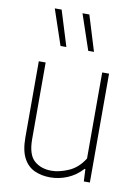

<svg xmlns="http://www.w3.org/2000/svg" viewBox="-90 -868 681 938"><g transform="rotate(10 250.0 -399.5)"><path d="M225 9Q181.5 9 147 -6.8Q112.5 -22.5 92.5 -60Q72.5 -97.5 72.5 -162V-540H106.5V-160.5Q106.5 -83.5 139.8 -53.8Q173 -24 226 -24Q264 -24 310 -43.8Q356 -63.5 387 -113V-540H421V0H391L388 -61H384Q351.5 -25.5 310 -8.2Q268.5 9 225 9ZM301.5 -632 242 -808H276L330 -632ZM164 -632 104.5 -808H138.5L193 -632Z"/></g></svg>

Font: Encode Sans Semi Condensed Thin
Style: Regular
Weight: 100
Width: 4
Designer: Multiple Designers
Foundry: Impallari Type
Version: Version 3.000; ttfautohint (v1.8.3) -l 8 -r 50 -G 200 -x 14 